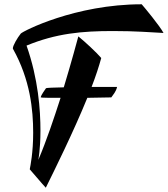

<svg xmlns="http://www.w3.org/2000/svg" viewBox="-20 -774 784 897"><path d="M744 -620C725 -655 656 -738 642 -754C331 -754 86 -628 77 -617C61 -597 40 -561 40 -548C40 -546 41 -546 41 -545C121 -402 135 -261 135 -154C135 -60 122 1 119 17C131 30 175 83 194 103C233 24 322 -155 388 -317L500 -319C508 -331 522 -345 527 -368H408C427 -417 442 -463 453 -503C434 -526 375 -581 346 -604C341 -586 315 -488 278 -366C233 -365 200 -364 195 -362C188 -351 174 -334 170 -319C174 -317 214 -317 263 -317C232 -221 197 -116 159 -27C159 -27 169 -75 169 -164C169 -259 159 -405 104 -561C242 -618 363 -629 507 -629C619 -629 680 -623 744 -620Z"/></svg>

Font: Yesteryear
Style: Regular
Weight: 400
Designer: Astigmatic (AOETI)
Foundry: Astigmatic (AOETI)
Version: Version 1.000